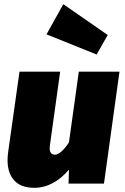

<svg xmlns="http://www.w3.org/2000/svg" viewBox="-20 -876 594 916"><path d="M16 -112Q16 -130 19 -151L73 -534H267L219 -189Q217 -175 217 -170Q217 -138 242 -138Q256 -138 274 -154Q292 -170 309 -197L356 -534H550L476 0H307L309 -67Q275 -26 232.5 -3Q190 20 144 20Q80 20 48 -15Q16 -50 16 -112ZM282 -856 494 -709 441 -616 202 -712Z"/></svg>

Font: Fira Sans Black
Style: Italic
Weight: 900
Italic angle: -8°
Designer: Carrois Corporate & Edenspiekermann AG
Foundry: Carrois Corporate GbR & Edenspiekermann AG
Version: Version 4.203